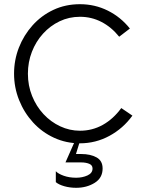

<svg xmlns="http://www.w3.org/2000/svg" viewBox="-20 -681 680 915"><path d="M361 2Q295 2 237.5 -24.5Q180 -51 137.5 -97.5Q95 -144 71 -204Q47 -264 47 -330Q47 -395 70 -454Q93 -513 135 -560Q177 -607 234.5 -634Q292 -661 361 -661Q432 -661 493.5 -630.5Q555 -600 599 -545L548 -506Q511 -552 463.5 -576.5Q416 -601 361 -601Q309 -601 264 -579.5Q219 -558 185 -520.5Q151 -483 132 -434Q113 -385 113 -330Q113 -273 133 -223.5Q153 -174 187.5 -137Q222 -100 267 -79Q312 -58 361 -58Q420 -58 470 -86Q520 -114 558 -166L611 -130Q567 -69 501.5 -33.5Q436 2 361 2ZM367 53Q411 53 440 69Q469 85 469 122Q469 167 431 190.5Q393 214 343 214Q313 214 286.5 206.5Q260 199 246 187V135Q257 147 283.5 156.5Q310 166 343 166Q373 166 397 155Q421 144 421 122Q421 106 405 99.5Q389 93 367 93H292L334 -2H359L342 53Z"/></svg>

Font: Lil Grotesk
Style: Regular
Weight: 400
Designer: Bastien Sozeau
Foundry: NBR — Bastien Sozeau
Version: Version 4.002; ttfautohint (v1.8.4.7-5d5b)